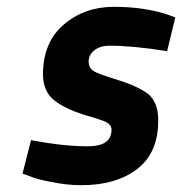

<svg xmlns="http://www.w3.org/2000/svg" viewBox="-20 -531 534 563"><path d="M302 -397C345 -397 401 -392 470 -381C470 -381 494 -480 494 -480C494 -480 472 -488 472 -488C472 -488 472 -488 472 -488C458 -493 436 -499 406 -504C376 -509 345 -511 314 -511C314 -511 314 -511 314 -511C257 -511 208 -494 167 -459C126 -424 106 -375 106 -313C106 -313 106 -313 106 -313C106 -280 117 -254 140 -236C163 -218 198 -202 245 -189C245 -189 245 -189 245 -189C268 -182 284 -177 293 -172C302 -167 307 -160 307 -151C307 -151 307 -151 307 -151C307 -118 284 -102 237 -102C190 -102 135 -108 71 -120C71 -120 46 -22 46 -22C46 -22 68 -14 68 -14C68 -14 68 -14 68 -14C82 -8 104 -2 133 3C162 9 190 12 219 12C219 12 219 12 219 12C287 12 342 -4 383 -36C424 -68 444 -115 444 -178C444 -178 444 -178 444 -178C444 -213 434 -239 415 -255C395 -270 366 -284 327 -296C288 -308 263 -317 254 -323C245 -329 240 -338 240 -351C240 -363 245 -374 256 -383C267 -392 282 -397 302 -397C302 -397 302 -397 302 -397Z"/></svg>

Font: My Font
Style: Bold Italic
Weight: 500
Version: Version 0.001